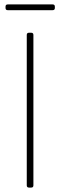

<svg xmlns="http://www.w3.org/2000/svg" viewBox="-20 -848 271 868"><path d="M101 -10V-690Q101 -700 111 -700H121Q131 -700 131 -690V-10Q131 0 121 0H111Q101 0 101 -10ZM5 -812V-818Q5 -828 15 -828H218Q228 -828 228 -818V-812Q228 -802 218 -802H15Q5 -802 5 -812Z"/></svg>

Font: Barlow Semi Condensed Thin
Style: Regular
Weight: 250
Width: 4
Designer: Jeremy Tribby
Foundry: Tribby Type
Version: Version 1.408